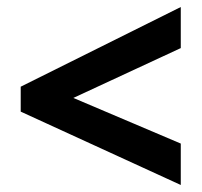

<svg xmlns="http://www.w3.org/2000/svg" viewBox="-20 -607 575 547"><path d="M495 -80V-198L189 -328L495 -470V-587L39 -360V-289Z"/></svg>

Font: Noto Sans Telugu SemiCondensed
Style: Bold
Weight: 700
Width: 4
Designer: Jelle Bosma - Monotype Design Team
Foundry: Monotype Imaging Inc.
Version: Version 2.005